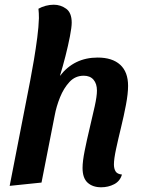

<svg xmlns="http://www.w3.org/2000/svg" viewBox="-20 -774 602 814"><path d="M409 20Q373 20 351.5 0.5Q330 -19 330 -62Q330 -90 339 -135Q348 -180 360 -230Q372 -280 381.5 -323Q391 -366 391 -390Q391 -419 376.5 -436Q362 -453 335 -453Q299 -453 274.5 -426.5Q250 -400 234.5 -361.5Q219 -323 212 -285L156 0L21 14L108 -432Q116 -473 124 -521Q132 -569 138 -615Q144 -661 145 -697Q145 -708 144.5 -718Q144 -728 143 -737Q157 -745 174 -749.5Q191 -754 208 -754Q237 -754 260.5 -737Q284 -720 284 -678Q284 -659 276.5 -620Q269 -581 257.5 -536Q246 -491 234 -452Q294 -530 394 -530Q456 -530 489.5 -499.5Q523 -469 523 -410Q523 -377 514 -329.5Q505 -282 493 -233Q481 -184 472 -142Q463 -100 463 -77Q463 -59 470 -47.5Q477 -36 497 -34Q489 -6 464 7Q439 20 409 20Z"/></svg>

Font: Sansita Swashed Medium
Style: Regular
Weight: 500
Designer: Pablo Cosgaya
Foundry: Omnibus-Type
Version: Version 1.003; ttfautohint (v1.8.3)